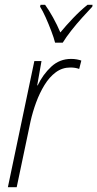

<svg xmlns="http://www.w3.org/2000/svg" viewBox="-20 -785 408 805"><path d="M13 0 124 -529H154L136 -427H138Q160 -473 195 -505.5Q230 -538 278 -538Q291 -538 302 -536Q313 -534 321 -531L312 -496Q296 -502 275 -502Q241 -502 214 -482Q187 -462 166.5 -428.5Q146 -395 131.5 -355.5Q117 -316 108 -276L50 0ZM211 -606Q206 -626 195 -655Q184 -684 171.5 -712Q159 -740 148 -757L150 -765H169Q185 -743 202.5 -711.5Q220 -680 233 -649Q257 -678 286.5 -709Q316 -740 347 -765H368L367 -757Q349 -738 325 -711.5Q301 -685 279 -657Q257 -629 243 -606Z"/></svg>

Font: Noto Sans Condensed ExtraLight
Style: Italic
Weight: 200
Width: 3
Italic angle: -12°
Designer: Monotype Design Team
Foundry: Monotype Imaging Inc.
Version: Version 2.013; ttfautohint (v1.8.4.7-5d5b)